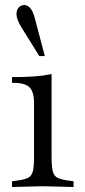

<svg xmlns="http://www.w3.org/2000/svg" viewBox="-20 -744 339 767"><path d="M28 3V-20L44 -22Q77 -26 92 -33.5Q107 -41 111.5 -61Q116 -81 116 -121V-332Q116 -377 98 -395Q80 -413 35 -413H28V-436Q78 -436 114.5 -438.5Q151 -441 186 -448V-121Q186 -81 190.5 -61Q195 -41 210.5 -33.5Q226 -26 258 -22L274 -20V3L151 0ZM137 -520 63 -639Q56 -651 51 -663.5Q46 -676 46 -688Q46 -706 55.5 -715Q65 -724 77 -724Q89 -724 100.5 -712Q112 -700 120 -668L159 -520Z"/></svg>

Font: Baskervville
Style: Regular
Weight: 400
Designer: Alexis Faudot, Rémi Forte, Morgane Pierson, Rafael Ribas, Tanguy Vanlaeys, Rosalie Wagner, Thomas Huot-Marchand
Foundry: ANRT
Version: Version 1.100